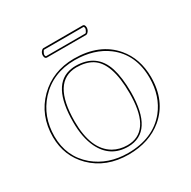

<svg xmlns="http://www.w3.org/2000/svg" viewBox="-178 -977 1154 1160"><g transform="rotate(-30 399.5 -397.5)"><path d="M747.1 -329.1Q747.1 -163.1 636.2 -69.3Q542 9.3 397.9 9.8Q241.2 9.8 142.6 -87.4Q52.7 -177.2 51.8 -310.1Q51.8 -461.4 151.4 -560.5Q249.5 -657.2 397 -658.2Q577.6 -658.2 673.3 -544.9Q746.6 -458 747.1 -329.1ZM383.8 -605Q213.4 -602.5 212.9 -327.1Q212.9 -130.9 321.8 -67.4Q364.3 -43.5 418 -43Q577.6 -43 585.4 -282.7Q585.9 -296.4 585.9 -310.1Q585.9 -522 492.2 -579.1Q448.7 -605 383.8 -605ZM534.2 -745.1H259.8Q245.6 -746.1 245.1 -768.1Q245.1 -786.6 259.8 -800.3Q265.6 -804.7 270 -805.2H545.9Q559.1 -804.2 560.1 -783.2Q560.1 -763.2 544.4 -749.5Q539.1 -745.6 534.2 -745.1ZM736.8 -329.1Q736.8 -492.7 622.1 -580.1Q532.2 -647.5 397 -647.9Q244.1 -647.9 148.4 -543Q62.5 -447.8 62 -310.1Q62 -167.5 166 -79.1Q260.3 -0.5 397.9 0Q573.7 0 667 -114.7Q736.3 -201.7 736.8 -329.1ZM383.8 -615.2Q531.2 -615.2 574.7 -480Q595.7 -413.1 596.2 -310.1Q594.7 -34.2 418 -33.2Q293.5 -33.2 237.8 -147.5Q203.1 -220.2 203.1 -327.1Q203.1 -590.3 355.5 -612.8Q369.6 -615.2 383.8 -615.2ZM534.2 -754.9Q540 -754.9 547.4 -772.5Q549.8 -778.8 549.8 -783.2Q549.3 -790.5 545.9 -794.9H270Q265.6 -794.9 257.8 -778.3Q255.4 -772 254.9 -768.1Q254.9 -764.2 255.9 -761Q256.8 -757.8 258.3 -756.3L259.8 -754.9Z"/></g></svg>

Font: Linux Biolinum Outline O
Style: Bold
Weight: 700
Designer: Philipp H. Poll
Foundry: Philipp H. Poll
Version: Version 0.9.2